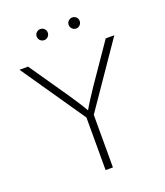

<svg xmlns="http://www.w3.org/2000/svg" viewBox="-162 -1020 972 1129"><g transform="rotate(-20 324.0 -455.5)"><path d="M301.8 0V-329.1L27.8 -727.5H81.5L247.1 -487.3Q270.5 -453.1 291.5 -420.4Q312.5 -387.7 334 -349.6H315.9Q337.4 -388.2 358.6 -420.9Q379.9 -453.6 402.3 -487.3L567.4 -727.5H621.1L347.7 -329.1V0ZM424.3 -841.3Q410.2 -841.3 399.9 -851.6Q389.6 -861.8 389.6 -876.5Q389.6 -890.6 399.9 -900.6Q410.2 -910.6 424.3 -910.6Q438.5 -910.6 448.5 -900.6Q458.5 -890.6 458.5 -876.5Q458.5 -861.8 448.5 -851.6Q438.5 -841.3 424.3 -841.3ZM224.6 -841.3Q210 -841.3 199.7 -851.6Q189.5 -861.8 189.5 -876.5Q189.5 -890.6 199.7 -900.6Q210 -910.6 224.6 -910.6Q238.8 -910.6 248.8 -900.6Q258.8 -890.6 258.8 -876.5Q258.8 -861.8 248.8 -851.6Q238.8 -841.3 224.6 -841.3Z"/></g></svg>

Font: Inter 16pt ExtraLight
Style: Regular
Weight: 250
Version: Version 4.001;git-66647c0bb